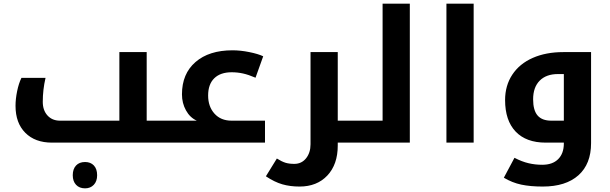

<svg xmlns="http://www.w3.org/2000/svg" viewBox="-20 -780 3337 1050"><path d="M264.2 0Q171.9 0 118.4 -53.7Q64.9 -107.4 64.9 -201.2Q64.9 -238.8 73.7 -281.5Q82.5 -324.2 97.2 -354H229Q213.9 -289.1 213.9 -223.1Q213.9 -176.8 239.7 -148.4Q265.6 -120.1 308.1 -120.1H632.8V-495.1H782.2V-120.1H912.1Q917 -120.1 917 -116.2V-4.9Q917 0 912.1 0ZM445.3 250Q414.1 250 396 230.7Q377.9 211.4 377.9 178.2Q377.9 144.5 395.8 125.2Q413.6 106 445.3 106Q475.6 106 493.4 125Q511.2 144 511.2 178.2Q511.2 211.4 492.9 230.7Q474.6 250 445.3 250Z M902.3 0Q897.5 0 897.5 -4.9V-116.2Q897.5 -120.1 902.3 -120.1H1056.2Q1019 -136.7 997.1 -176.3Q975.1 -215.8 975.1 -264.2Q975.1 -376.5 1049.1 -440.7Q1123 -504.9 1251.5 -504.9Q1295.4 -504.9 1343.5 -495.1Q1391.6 -485.4 1419.4 -472.2L1377.4 -355Q1338.9 -371.6 1308.6 -378.2Q1278.3 -384.8 1247.1 -384.8Q1185.5 -384.8 1151.9 -352.1Q1118.2 -319.3 1118.2 -257.8Q1118.2 -197.3 1152.8 -158.7Q1187.5 -120.1 1246.1 -120.1H1429.2V0Z M1957 -120.1Q1961.9 -120.1 1961.9 -116.2V-4.9Q1961.9 0 1957 0H1827.1V16.1Q1827.1 119.1 1770.3 179.7Q1713.4 240.2 1618.2 240.2Q1566.9 240.2 1524.2 228Q1481.4 215.8 1434.1 184.1L1494.1 86.9Q1520.5 103.5 1540.8 109.9Q1561 116.2 1589.4 116.2Q1629.4 116.2 1653.8 85.7Q1678.2 55.2 1678.2 8.8V-495.1H1827.1V-120.1Z M1947.3 0Q1942.4 0 1942.4 -4.9V-116.2Q1942.4 -120.1 1947.3 -120.1H2072.3V-759.8H2221.2V0Z M2421.4 -759.8H2570.3V0H2421.4Z M2948.2 240.2Q2880.4 240.2 2830.8 229.7Q2781.2 219.2 2735.4 191.9L2793.5 83Q2834 104 2870.1 112.5Q2906.2 121.1 2945.3 121.1Q3002 121.1 3032.7 90.1Q3063.5 59.1 3063.5 4.9V0H2964.4Q2857.4 0 2799.8 -60.5Q2742.2 -121.1 2742.2 -232.9Q2742.2 -312 2781.7 -371.8Q2821.3 -431.6 2893.6 -463.4Q2965.8 -495.1 3060.5 -495.1H3212.4V2.9Q3212.4 116.7 3143.3 178.5Q3074.2 240.2 2948.2 240.2ZM3063.5 -120.1V-375H3031.2Q2967.3 -375 2931.4 -338.9Q2895.5 -302.7 2895.5 -236.8Q2895.5 -176.8 2919.9 -148.4Q2944.3 -120.1 2994.6 -120.1Z"/></svg>

Font: DroidArabicKufi-Bold
Style: Bold
Weight: 700
Designer: Pascal Zoghbi
Foundry: Ascender Corporation
Version: Version 1.00